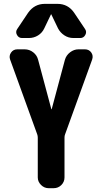

<svg xmlns="http://www.w3.org/2000/svg" viewBox="-20 -990 540 1010"><path d="M282.2 -969.7Q337.9 -969.7 370.1 -922.9L427.7 -836.9Q437.5 -822.3 428.7 -806.2Q419.9 -790 402.3 -790H366.2Q339.8 -790 318.4 -804.2Q296.9 -818.4 285.2 -840.8L250 -914.1Q250 -915 249 -915Q248 -915 248 -914.1L212.9 -840.8Q202.1 -817.4 180.2 -803.7Q158.2 -790 131.8 -790H95.7Q78.1 -790 69.3 -806.2Q60.5 -822.3 70.3 -836.9L127.9 -922.9Q161.1 -969.7 215.8 -969.7ZM426.8 -730.5Q448.2 -730.5 460 -713.9Q471.7 -697.3 464.8 -676.8L322.3 -283.2Q319.3 -276.4 319.3 -265.6V-56.6Q319.3 -33.2 302.7 -16.6Q286.1 0 261.7 0H236.3Q212.9 0 195.8 -17.1Q178.7 -34.2 178.7 -56.6V-265.6Q178.7 -275.4 175.8 -283.2L33.2 -676.8Q26.4 -696.3 38.1 -713.4Q49.8 -730.5 71.3 -730.5H109.4Q134.8 -730.5 154.8 -714.8Q174.8 -699.2 180.7 -674.8L250 -416Q250 -415 251 -415Q252 -415 252 -416L321.3 -674.8Q328.1 -699.2 348.6 -714.8Q369.1 -730.5 392.6 -730.5Z"/></svg>

Font: Rounded Mgen+ 2m bold
Style: Bold
Weight: 700
Designer: [Source Han Sans]
Ryoko NISHIZUKA  (kana & ideographs); Paul D. Hunt (Latin, Greek & Cyrillic); Wenlong ZHANG  (bopomofo
Version: Version 1.059.20150602